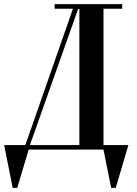

<svg xmlns="http://www.w3.org/2000/svg" viewBox="-29 -720 658 924"><path d="M93 -22 322 -678H234V-700H559V-678H469V-22H589L528 184H506L469 0H109L54 184H32L-9 -22ZM353 -22V-677H347L115 -22Z"/></svg>

Font: EIisabethische
Style: Book
Weight: 400
Designer: Salychow
Version: Version 1.3